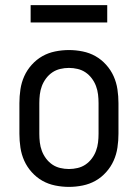

<svg xmlns="http://www.w3.org/2000/svg" viewBox="-20 -724 540 752"><path d="M250 8Q223 8 196 2.5Q169 -3 146 -16Q123 -29 104.5 -49.5Q86 -70 75 -94.5Q64 -119 60 -146Q56 -173 56 -200V-320Q56 -347 60 -374Q64 -401 75 -425.5Q86 -450 104.5 -470.5Q123 -491 146 -504Q169 -517 196 -522.5Q223 -528 250 -528Q277 -528 304 -522.5Q331 -517 354 -504Q377 -491 395.5 -470.5Q414 -450 425 -425.5Q436 -401 440 -374Q444 -347 444 -320V-200Q444 -173 440 -146Q436 -119 425 -94.5Q414 -70 395.5 -49.5Q377 -29 354 -16Q331 -3 304 2.5Q277 8 250 8ZM250 -62Q267 -62 284 -66Q301 -70 315 -79.5Q329 -89 339.5 -103Q350 -117 356 -133Q362 -149 364 -166Q366 -183 366 -200V-320Q366 -337 364 -354Q362 -371 356 -387Q350 -403 339.5 -417Q329 -431 315 -440.5Q301 -450 284 -454Q267 -458 250 -458Q233 -458 216 -454Q199 -450 185 -440.5Q171 -431 160.5 -417Q150 -403 144 -387Q138 -371 136 -354Q134 -337 134 -320V-200Q134 -183 136 -166Q138 -149 144 -133Q150 -117 160.5 -103Q171 -89 185 -79.5Q199 -70 216 -66Q233 -62 250 -62ZM100 -636V-704H400V-636Z"/></svg>

Font: Iosevka Fuck
Style: Regular
Weight: 400
Monospace: yes
Designer: Belleve Invis
Foundry: Belleve Invis
Version: Version 28.0.7; ttfautohint (v1.8.3)